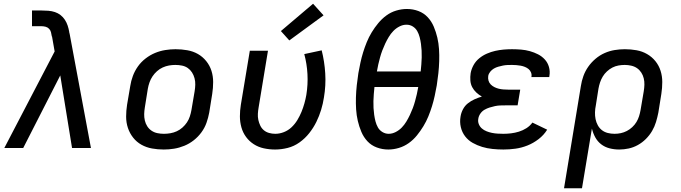

<svg xmlns="http://www.w3.org/2000/svg" viewBox="-20 -791 3640 1026"><path d="M3 0 272 -516 258 -596H257Q255 -608 252.5 -618.5Q250 -629 242.5 -637Q235 -645 224 -648Q213 -651 201 -651H151V-723V-735H201Q220 -735 238.5 -733.5Q257 -732 273.5 -726.5Q290 -721 303.5 -710.5Q317 -700 326.5 -685.5Q336 -671 341.5 -654.5Q347 -638 350 -620Q350 -618 350.5 -615.5Q351 -613 352 -611L466 0H365L302 -388L104 0Z M855 8Q823 8 792.5 2.5Q762 -3 736 -17.5Q710 -32 691.5 -55.5Q673 -79 663.5 -107.5Q654 -136 654 -167.5Q654 -199 659 -231L676 -331Q680 -358 690 -385Q700 -412 717 -436Q734 -460 758 -478.5Q782 -497 808.5 -508Q835 -519 863 -523.5Q891 -528 918 -528Q950 -528 981 -522.5Q1012 -517 1037.5 -502.5Q1063 -488 1082 -464.5Q1101 -441 1110 -412.5Q1119 -384 1119 -352.5Q1119 -321 1114 -289L1098 -189Q1093 -162 1083.5 -135Q1074 -108 1056.5 -84Q1039 -60 1015.5 -41.5Q992 -23 965 -12Q938 -1 910.5 3.5Q883 8 855 8ZM856 -76Q873 -76 890.5 -79Q908 -82 924.5 -89.5Q941 -97 955 -109.5Q969 -122 979 -137Q989 -152 994.5 -169Q1000 -186 1003 -203L1020 -303Q1023 -321 1023.5 -338.5Q1024 -356 1019.5 -373Q1015 -390 1006 -404Q997 -418 983.5 -427.5Q970 -437 952.5 -440.5Q935 -444 917 -444Q900 -444 883 -441Q866 -438 849.5 -430.5Q833 -423 819 -410.5Q805 -398 795 -383Q785 -368 779 -351Q773 -334 770 -317L754 -217Q751 -199 750.5 -181.5Q750 -164 754 -147Q758 -130 767 -116Q776 -102 790 -92.5Q804 -83 821 -79.5Q838 -76 856 -76Z M1450 8Q1419 8 1389.5 1.5Q1360 -5 1336 -20.5Q1312 -36 1295 -59Q1278 -82 1270 -110.5Q1262 -139 1262 -169.5Q1262 -200 1267 -231L1315 -520H1412L1362 -217Q1359 -200 1358 -183Q1357 -166 1360.5 -150Q1364 -134 1371 -119.5Q1378 -105 1390 -95Q1402 -85 1418 -80.5Q1434 -76 1451 -76Q1474 -76 1497 -85Q1520 -94 1538 -111Q1556 -128 1569 -149.5Q1582 -171 1591 -193Q1600 -215 1606.5 -238Q1613 -261 1617 -284Q1626 -340 1623 -395Q1620 -450 1606 -502L1699 -522Q1714 -463 1718 -399Q1722 -335 1711 -270Q1706 -237 1696 -204Q1686 -171 1670.5 -139.5Q1655 -108 1632.5 -79.5Q1610 -51 1580.5 -30Q1551 -9 1517 -0.5Q1483 8 1450 8ZM1526 -575 1481 -625 1653 -771 1709 -709Z M2055 8Q2023 8 1993.5 -3Q1964 -14 1943.5 -36Q1923 -58 1911 -86.5Q1899 -115 1892 -145Q1885 -175 1883 -206.5Q1881 -238 1882 -270.5Q1883 -303 1886.5 -335.5Q1890 -368 1895 -400Q1900 -428 1906 -456Q1912 -484 1920.5 -511.5Q1929 -539 1940 -566Q1951 -593 1966.5 -618.5Q1982 -644 2001.5 -667.5Q2021 -691 2045 -708.5Q2069 -726 2097.5 -734.5Q2126 -743 2154 -743Q2187 -743 2216 -732Q2245 -721 2265.5 -699Q2286 -677 2298 -648.5Q2310 -620 2317 -590Q2324 -560 2326 -528.5Q2328 -497 2327 -464.5Q2326 -432 2322.5 -399.5Q2319 -367 2314 -335Q2309 -307 2303 -279Q2297 -251 2288.5 -223.5Q2280 -196 2269 -169Q2258 -142 2242.5 -116.5Q2227 -91 2208 -67.5Q2189 -44 2164.5 -26.5Q2140 -9 2111.5 -0.5Q2083 8 2055 8ZM1994 -409H2228Q2230 -428 2231.5 -446.5Q2233 -465 2233.5 -484Q2234 -503 2233 -521Q2232 -539 2229.5 -557Q2227 -575 2222.5 -592.5Q2218 -610 2209.5 -625Q2201 -640 2186 -649.5Q2171 -659 2152 -659Q2133 -659 2114.5 -649.5Q2096 -640 2082 -625.5Q2068 -611 2057.5 -593.5Q2047 -576 2038.5 -558Q2030 -540 2023 -521.5Q2016 -503 2011 -484.5Q2006 -466 2001.5 -447Q1997 -428 1994 -409ZM2057 -76Q2076 -76 2094.5 -85.5Q2113 -95 2127 -109.5Q2141 -124 2151.5 -141.5Q2162 -159 2170.5 -177Q2179 -195 2186 -213.5Q2193 -232 2198 -250.5Q2203 -269 2207.5 -288Q2212 -307 2215 -326H1981Q1979 -307 1977.5 -288.5Q1976 -270 1975.5 -251Q1975 -232 1976 -214Q1977 -196 1979.5 -178Q1982 -160 1986.5 -142.5Q1991 -125 1999.5 -110Q2008 -95 2023.5 -85.5Q2039 -76 2057 -76Z M2670 8Q2641 8 2612 5Q2583 2 2556.5 -6Q2530 -14 2506 -27.5Q2482 -41 2465.5 -62.5Q2449 -84 2442.5 -111.5Q2436 -139 2441 -168Q2444 -188 2454 -207Q2464 -226 2480.5 -239Q2497 -252 2516 -260.5Q2535 -269 2555 -275Q2539 -284 2525.5 -296.5Q2512 -309 2503.5 -325Q2495 -341 2493.5 -360.5Q2492 -380 2495 -400Q2499 -422 2510.5 -443Q2522 -464 2541 -479.5Q2560 -495 2582 -504.5Q2604 -514 2626 -519Q2648 -524 2670.5 -526Q2693 -528 2716 -528Q2740 -528 2764.5 -526Q2789 -524 2812 -517.5Q2835 -511 2855.5 -500.5Q2876 -490 2891.5 -473Q2907 -456 2913.5 -433Q2920 -410 2916 -386Q2916 -384 2915.5 -382.5Q2915 -381 2915 -379H2819Q2820 -380 2820 -380.5Q2820 -381 2820 -381Q2822 -393 2817.5 -404Q2813 -415 2804.5 -422Q2796 -429 2785 -433.5Q2774 -438 2762.5 -440Q2751 -442 2739.5 -443Q2728 -444 2716 -444Q2703 -444 2691 -443.5Q2679 -443 2667 -440.5Q2655 -438 2642.5 -434.5Q2630 -431 2619 -424.5Q2608 -418 2599.5 -407.5Q2591 -397 2589 -385Q2587 -372 2590.5 -360Q2594 -348 2602.5 -339.5Q2611 -331 2622 -325.5Q2633 -320 2645 -317Q2657 -314 2670 -313Q2683 -312 2695 -312H2760L2746 -228H2682Q2667 -228 2653 -227.5Q2639 -227 2625 -224Q2611 -221 2596.5 -216.5Q2582 -212 2569 -204.5Q2556 -197 2547 -184Q2538 -171 2536 -157Q2533 -142 2538.5 -128Q2544 -114 2555 -104.5Q2566 -95 2580 -89.5Q2594 -84 2608.5 -81Q2623 -78 2638.5 -77Q2654 -76 2670 -76Q2690 -76 2711 -78.5Q2732 -81 2753 -87.5Q2774 -94 2793 -106Q2812 -118 2825 -136L2904 -98Q2886 -69 2858 -47.5Q2830 -26 2798.5 -13.5Q2767 -1 2734.5 3.5Q2702 8 2670 8Z M2994 215 3084 -331Q3088 -358 3097.5 -384.5Q3107 -411 3123.5 -434.5Q3140 -458 3162.5 -477Q3185 -496 3211 -507.5Q3237 -519 3264.5 -523.5Q3292 -528 3319 -528Q3351 -528 3381.5 -522.5Q3412 -517 3438 -502Q3464 -487 3482.5 -464Q3501 -441 3510 -412.5Q3519 -384 3519 -352.5Q3519 -321 3514 -289L3498 -189Q3493 -164 3485.5 -139Q3478 -114 3464.5 -91Q3451 -68 3431.5 -48.5Q3412 -29 3388.5 -16Q3365 -3 3339.5 2.5Q3314 8 3289 8Q3262 8 3237 1.5Q3212 -5 3192.5 -20Q3173 -35 3161 -57Q3149 -79 3143 -104L3090 215ZM3264 -76Q3281 -76 3297.5 -79.5Q3314 -83 3329.5 -91Q3345 -99 3358.5 -111.5Q3372 -124 3381 -139Q3390 -154 3395 -170Q3400 -186 3403 -203L3420 -303Q3423 -321 3423.5 -338.5Q3424 -356 3420 -372.5Q3416 -389 3407 -403Q3398 -417 3384.5 -426.5Q3371 -436 3353.5 -440Q3336 -444 3319 -444Q3318 -444 3318 -444Q3318 -444 3318 -444Q3302 -444 3285 -441Q3268 -438 3252.5 -430Q3237 -422 3223.5 -409.5Q3210 -397 3201 -382Q3192 -367 3186.5 -350.5Q3181 -334 3178 -317L3164 -228Q3160 -209 3159.5 -190.5Q3159 -172 3162.5 -154.5Q3166 -137 3174.5 -121.5Q3183 -106 3196.5 -95.5Q3210 -85 3227.5 -80.5Q3245 -76 3264 -76Z"/></svg>

Font: Iosevka SS04 Medium Extended
Style: Italic
Weight: 500
Width: 7
Italic angle: -9°
Monospace: yes
Designer: Belleve Invis
Foundry: Belleve Invis
Version: Version 19.0.0; ttfautohint (v1.8.4)